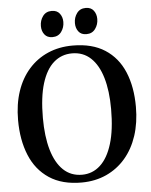

<svg xmlns="http://www.w3.org/2000/svg" viewBox="-62 -1005 841 1068"><g transform="rotate(-5 358.0 -471.0)"><path d="M352 11.5Q242 12 170 -35.8Q98 -83.5 63 -168.8Q28 -254 28 -365Q28 -454 52 -525.2Q76 -596.5 121 -647.2Q166 -698 228.2 -725Q290.5 -752 366.5 -752Q475 -752 546.2 -706Q617.5 -660 652.5 -576.8Q687.5 -493.5 687.5 -382Q687.5 -293.5 663.8 -221.2Q640 -149 595.5 -97.2Q551 -45.5 489.2 -17.2Q427.5 11 352 11.5ZM356.5 -31.5Q415 -31.5 458.2 -71Q501.5 -110.5 525.2 -188.2Q549 -266 549 -381.5Q549 -483.5 527.2 -556.8Q505.5 -630 463.2 -669.5Q421 -709 359 -709Q300 -709 256.8 -671.2Q213.5 -633.5 190 -557.2Q166.5 -481 166.5 -365Q166.5 -261.5 188.2 -186.8Q210 -112 252.2 -71.8Q294.5 -31.5 356.5 -31.5ZM258.5 -808.5Q230 -808.5 215 -827.8Q200 -847 200 -875Q200 -906.5 217.5 -930.2Q235 -954 266.5 -954H267.5Q296.5 -954 311.5 -934.5Q326.5 -915 326.5 -887.5Q326.5 -856.5 309 -832.5Q291.5 -808.5 259.5 -808.5ZM448.5 -808.5Q419.5 -808.5 404.8 -827.8Q390 -847 390 -875Q390 -906.5 407.5 -930.2Q425 -954 456.5 -954H457.5Q486.5 -954 501.2 -934.5Q516 -915 516 -887.5Q516 -856.5 498.5 -832.5Q481 -808.5 449.5 -808.5Z"/></g></svg>

Font: Merriweather 72pt SemiBold
Style: Regular
Weight: 600
Version: Version 2.100